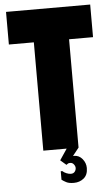

<svg xmlns="http://www.w3.org/2000/svg" viewBox="-59 -739 553 950"><g transform="rotate(-5 217.5 -264.0)"><path d="M426 -700V-538H307V0H132V-538H8V-700ZM282 39Q306 39 322.5 59Q339 79 339 104Q339 138 318.5 155Q298 172 269 172Q245 172 231.5 165Q218 158 209 151V109H217Q224 116 236 121Q248 126 258 126Q271 126 277.5 117.5Q284 109 284 99Q284 90 277 81Q270 72 259 72Q251 72 247.5 74.5Q244 77 240 80L211 55L248 0H307L276 39Z"/></g></svg>

Font: Phudu ExtraBold
Style: Regular
Weight: 800
Version: Version 1.005;gftools[0.9.23]